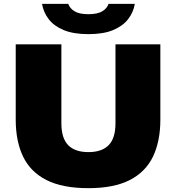

<svg xmlns="http://www.w3.org/2000/svg" viewBox="-20 -971 918 1001"><path d="M441 10Q305.5 10 222 -32.5Q138.5 -75 100.2 -155Q62 -235 62 -347V-740H300V-328Q300 -251 335.2 -214.5Q370.5 -178 441 -178Q511.5 -178 546.8 -214.5Q582 -251 582 -328V-740H816V-347Q816 -235 777.8 -155Q739.5 -75 656.8 -32.5Q574 10 441 10ZM441 -793Q363 -793 312 -814.2Q261 -835.5 233.8 -871.2Q206.5 -907 199 -951H336Q343.5 -928 368.2 -912.5Q393 -897 441 -897Q489 -897 513.8 -912.5Q538.5 -928 546 -951H683Q675.5 -907 648 -871.2Q620.5 -835.5 569.8 -814.2Q519 -793 441 -793Z"/></svg>

Font: Encode Sans Exp Black
Style: Regular
Weight: 900
Width: 7
Designer: Multiple Designers
Foundry: Impallari Type
Version: Version 3.002; ttfautohint (v1.8.3) -l 8 -r 50 -G 200 -x 14 